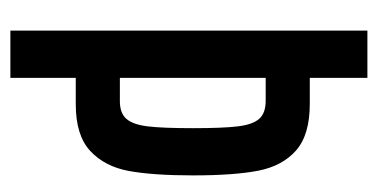

<svg xmlns="http://www.w3.org/2000/svg" viewBox="-199 -529 728 370"><g transform="rotate(90 165.0 -344.0)"><path d="M39 -688H130V-577H180Q240 -577 270 -550.5Q300 -524 309 -477.5Q318 -431 318 -352Q318 -275 309.5 -228.5Q301 -182 271 -154Q241 -126 181 -126H130V0H39ZM227 -352Q227 -410 223.5 -438.5Q220 -467 209 -479.5Q198 -492 174 -492H130V-211H175Q198 -211 209 -223.5Q220 -236 223.5 -264.5Q227 -293 227 -352Z"/></g></svg>

Font: Saira Ultra Condensed SemiBold
Style: Regular
Weight: 600
Width: 1
Designer: Hector Gatti with collaboration of the Omnibus-Type team
Foundry: Omnibus-Type
Version: Version 1.001; ttfautohint (v1.8)